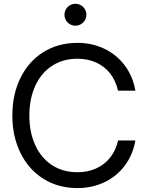

<svg xmlns="http://www.w3.org/2000/svg" viewBox="-20 -961 762 993"><path d="M43.9 -363.3Q43.9 -472.7 85.9 -558.1Q127.9 -643.6 204.3 -691.4Q280.8 -739.3 380.4 -739.3Q456.1 -739.3 519.5 -709Q583 -678.7 625 -622.8Q667 -566.9 680.2 -492.2H590.3Q578.6 -544.4 549.3 -581.5Q520 -618.7 476.8 -637.9Q433.6 -657.2 380.4 -657.2Q304.7 -657.2 248.5 -620.1Q192.4 -583 162.1 -516.4Q131.8 -449.7 131.8 -363.3Q131.8 -277.3 162.1 -210.7Q192.4 -144 248.5 -107.2Q304.7 -70.3 380.4 -70.3Q433.1 -70.3 476.3 -89.4Q519.5 -108.4 549.1 -145.3Q578.6 -182.1 590.8 -234.4H680.2Q667 -159.7 625 -104Q583 -48.3 519.5 -18.3Q456.1 11.7 380.4 11.7Q281.2 11.7 204.8 -36.1Q128.4 -84 86.2 -169.4Q43.9 -254.9 43.9 -363.3ZM313.5 -884.8Q313.5 -899.9 321 -913.1Q328.6 -926.3 341.8 -933.8Q355 -941.4 370.1 -941.4Q385.3 -941.4 398.4 -933.8Q411.6 -926.3 419.2 -913.1Q426.8 -899.9 426.8 -884.8Q426.8 -869.6 419.2 -856.4Q411.6 -843.3 398.4 -835.7Q385.3 -828.1 370.1 -828.1Q355 -828.1 341.8 -835.7Q328.6 -843.3 321 -856.4Q313.5 -869.6 313.5 -884.8Z"/></svg>

Font: Intratopia Thin
Style: Regular
Weight: 100
Designer: Rasmus Andersson
Foundry: rsms
Version: Version 3.000;Glyphs 3.2.3 (3260)